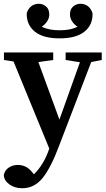

<svg xmlns="http://www.w3.org/2000/svg" viewBox="-20 -758 563 1021"><path d="M329 -439V-479H521V-439L465 -428L294 18Q251 133 207 188Q163 243 98 243Q59 243 30.5 223Q2 203 0 173Q6 146 27.5 132.5Q49 119 75 119Q95 119 114.5 127.5Q134 136 154 161L160 169Q187 143 207 109.5Q227 76 240 38L242 32L52 -431L1 -439V-479H263V-439L184 -428L296 -122L405 -427ZM297 -554Q209 -554 165 -590Q121 -626 122 -687Q128 -709 144 -723Q160 -737 185 -738Q208 -738 225 -723.5Q242 -709 242 -681Q242 -662 231 -645Q220 -628 202 -616Q222 -606 245.5 -601.5Q269 -597 297 -597Q326 -597 349.5 -601.5Q373 -606 392 -616Q374 -628 363 -645Q352 -662 352 -681Q352 -709 369 -723.5Q386 -738 409 -738Q434 -737 450 -723Q466 -709 472 -687Q474 -626 429.5 -590Q385 -554 297 -554Z"/></svg>

Font: Source Serif Pro Semibold
Style: Regular
Weight: 600
Designer: Frank Grießhammer
Foundry: Adobe Systems Incorporated
Version: Version 3.000;hotconv 1.0.109;makeotfexe 2.5.65596